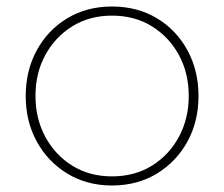

<svg xmlns="http://www.w3.org/2000/svg" viewBox="-20 -560 689 590"><path d="M324 10Q402 10 462 -26.5Q522 -63 556 -125Q590 -187 590 -265Q590 -343 556 -405.5Q522 -468 462 -504Q402 -540 324 -540Q247 -540 187 -504Q127 -468 93 -405.5Q59 -343 59 -265Q59 -187 93 -125Q127 -63 187 -26.5Q247 10 324 10ZM324 -18Q255 -18 202 -51Q149 -84 119 -140Q89 -196 89 -265Q89 -335 119 -390.5Q149 -446 202 -479Q255 -512 324 -512Q394 -512 447 -479Q500 -446 530 -390.5Q560 -335 560 -265Q560 -196 530 -140Q500 -84 447 -51Q394 -18 324 -18Z"/></svg>

Font: Roundo Variable
Style: Regular
Weight: 200
Designer: Shiva Nallaperumal
Foundry: Indian Type Foundry
Version: Version 2.000